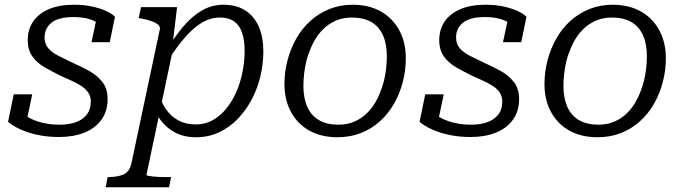

<svg xmlns="http://www.w3.org/2000/svg" viewBox="-20 -567 2873 810"><path d="M229 11Q180 11 138.5 2Q97 -7 65.5 -21.5Q34 -36 14 -53L38 -169H116L88 -36Q73 -44 67 -53.5Q61 -63 62 -74.5Q63 -86 67 -98Q82 -81 107 -68Q132 -55 164 -48Q196 -41 232 -41Q269 -41 298.5 -51Q328 -61 345.5 -83Q363 -105 363 -138Q363 -160 352.5 -176Q342 -192 323.5 -204Q305 -216 282 -226.5Q259 -237 234 -248Q200 -265 168.5 -283Q137 -301 117 -328.5Q97 -356 97 -398Q97 -443 120 -476.5Q143 -510 186.5 -528.5Q230 -547 293 -547Q336 -547 371 -539Q406 -531 430 -519.5Q454 -508 465 -496L443 -389H366L388 -492Q396 -491 404 -484.5Q412 -478 416.5 -467.5Q421 -457 420 -444Q408 -460 390 -471.5Q372 -483 347 -489Q322 -495 290 -495Q226 -495 197 -471Q168 -447 168 -409Q168 -381 184 -363Q200 -345 227.5 -331Q255 -317 287 -302Q323 -286 356.5 -267.5Q390 -249 412 -221Q434 -193 434 -149Q434 -98 408 -62Q382 -26 336 -7.5Q290 11 229 11Z M426 223 434 180H437Q476 180 501 169Q526 158 534 124L654 -442Q657 -454 647.5 -462.5Q638 -471 620 -477.5Q602 -484 576 -489L565 -491L575 -537H727L708 -378L714 -380L598 170Q597 173 604.5 174.5Q612 176 624 177.5Q636 179 649.5 179.5Q663 180 676 180H702L693 223ZM617 -141 649 -179Q659 -137 680 -106.5Q701 -76 732.5 -59Q764 -42 806 -42Q846 -42 878.5 -60.5Q911 -79 936 -110.5Q961 -142 978 -181.5Q995 -221 1003.5 -265.5Q1012 -310 1012 -352Q1012 -397 1001.5 -428.5Q991 -460 968 -476.5Q945 -493 909 -493Q868 -493 832 -471.5Q796 -450 761.5 -410.5Q727 -371 690 -314L677 -346Q713 -407 750.5 -452Q788 -497 830.5 -522Q873 -547 922 -547Q978 -547 1015.5 -522.5Q1053 -498 1072 -454Q1091 -410 1091 -350Q1091 -299 1079 -247Q1067 -195 1042.5 -148.5Q1018 -102 983.5 -66Q949 -30 904.5 -9Q860 12 806 12Q757 12 719.5 -7.5Q682 -27 656.5 -61.5Q631 -96 617 -141Z M1584 -178Q1594 -202 1600 -227Q1606 -252 1609 -278.5Q1612 -305 1612 -329Q1612 -382 1595.5 -418.5Q1579 -455 1546.5 -474Q1514 -493 1464 -493Q1431 -493 1403.5 -482.5Q1376 -472 1354 -453.5Q1332 -435 1315.5 -410Q1299 -385 1288 -356Q1278 -333 1272 -307.5Q1266 -282 1263 -256Q1260 -230 1260 -205Q1260 -153 1276.5 -116Q1293 -79 1326 -60Q1359 -41 1408 -41Q1441 -41 1468.5 -51.5Q1496 -62 1518 -80.5Q1540 -99 1556.5 -124Q1573 -149 1584 -178ZM1180 -212Q1180 -264 1193 -313Q1206 -362 1230 -404.5Q1254 -447 1289.5 -479Q1325 -511 1370 -529Q1415 -547 1468 -547Q1536 -547 1586 -519Q1636 -491 1664 -440Q1692 -389 1692 -321Q1692 -269 1679 -220Q1666 -171 1642 -129Q1618 -87 1582.5 -55Q1547 -23 1502 -5.5Q1457 12 1404 12Q1336 12 1286 -15.5Q1236 -43 1208 -94Q1180 -145 1180 -212Z M1965 11Q1916 11 1874.5 2Q1833 -7 1801.5 -21.5Q1770 -36 1750 -53L1774 -169H1852L1824 -36Q1809 -44 1803 -53.5Q1797 -63 1798 -74.5Q1799 -86 1803 -98Q1818 -81 1843 -68Q1868 -55 1900 -48Q1932 -41 1968 -41Q2005 -41 2034.5 -51Q2064 -61 2081.5 -83Q2099 -105 2099 -138Q2099 -160 2088.5 -176Q2078 -192 2059.5 -204Q2041 -216 2018 -226.5Q1995 -237 1970 -248Q1936 -265 1904.5 -283Q1873 -301 1853 -328.5Q1833 -356 1833 -398Q1833 -443 1856 -476.5Q1879 -510 1922.5 -528.5Q1966 -547 2029 -547Q2072 -547 2107 -539Q2142 -531 2166 -519.5Q2190 -508 2201 -496L2179 -389H2102L2124 -492Q2132 -491 2140 -484.5Q2148 -478 2152.5 -467.5Q2157 -457 2156 -444Q2144 -460 2126 -471.5Q2108 -483 2083 -489Q2058 -495 2026 -495Q1962 -495 1933 -471Q1904 -447 1904 -409Q1904 -381 1920 -363Q1936 -345 1963.5 -331Q1991 -317 2023 -302Q2059 -286 2092.5 -267.5Q2126 -249 2148 -221Q2170 -193 2170 -149Q2170 -98 2144 -62Q2118 -26 2072 -7.5Q2026 11 1965 11Z M2681 -178Q2691 -202 2697 -227Q2703 -252 2706 -278.5Q2709 -305 2709 -329Q2709 -382 2692.5 -418.5Q2676 -455 2643.5 -474Q2611 -493 2561 -493Q2528 -493 2500.5 -482.5Q2473 -472 2451 -453.5Q2429 -435 2412.5 -410Q2396 -385 2385 -356Q2375 -333 2369 -307.5Q2363 -282 2360 -256Q2357 -230 2357 -205Q2357 -153 2373.5 -116Q2390 -79 2423 -60Q2456 -41 2505 -41Q2538 -41 2565.5 -51.5Q2593 -62 2615 -80.5Q2637 -99 2653.5 -124Q2670 -149 2681 -178ZM2277 -212Q2277 -264 2290 -313Q2303 -362 2327 -404.5Q2351 -447 2386.5 -479Q2422 -511 2467 -529Q2512 -547 2565 -547Q2633 -547 2683 -519Q2733 -491 2761 -440Q2789 -389 2789 -321Q2789 -269 2776 -220Q2763 -171 2739 -129Q2715 -87 2679.5 -55Q2644 -23 2599 -5.5Q2554 12 2501 12Q2433 12 2383 -15.5Q2333 -43 2305 -94Q2277 -145 2277 -212Z"/></svg>

Font: Roboto Serif 20pt Light
Style: Italic
Weight: 300
Italic angle: -10°
Version: Version 1.007